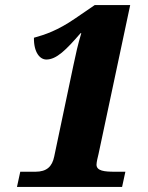

<svg xmlns="http://www.w3.org/2000/svg" viewBox="-20 -738 586 758"><path d="M47 0H462L475 -60H433C393 -60 361 -63 361 -88C361 -97 366 -119 369 -130L494 -718H354L278 -666C207 -617 157 -601 114 -589C113 -532 137 -503 163 -503C203 -503 241 -541 298 -607H301C288 -565 279 -524 270 -481L194 -120C186 -81 165 -60 120 -60H60Z"/></svg>

Font: Noto Serif Tamil SemiCondensed Black
Style: Italic
Weight: 900
Width: 4
Italic angle: -12°
Designer: Indian Type Foundry, Tom Grace, and the Monotype Design Team
Foundry: Monotype Imaging Inc.
Version: Version 2.003